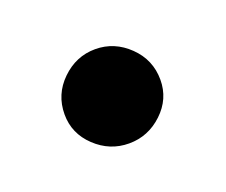

<svg xmlns="http://www.w3.org/2000/svg" viewBox="-40 -163 266 226"><g transform="rotate(-20 93.0 -50.0)"><path d="M92 9Q68 9 50 -8Q32 -25 32 -49Q32 -74 50 -91.5Q68 -109 92 -109Q116 -109 134 -91.5Q152 -74 152 -49Q152 -25 134 -8Q116 9 92 9Z"/></g></svg>

Font: Manuale
Style: Regular
Weight: 400
Designer: Eduardo Tunni / Pablo Cosgaya
Foundry: Eduardo Tunni / Pablo Cosgaya
Version: Version 1.002